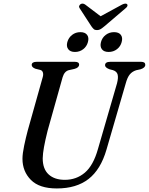

<svg xmlns="http://www.w3.org/2000/svg" viewBox="-20 -1048 838 1081"><path d="M531.5 -209 639 -579.5Q647 -611 642.2 -628.5Q637.5 -646 616 -653L596.5 -658Q571.5 -667.5 571.5 -680.5Q571.5 -700 601 -700H774.5Q798 -700 798 -683Q798 -666.5 771.5 -658L746.5 -652.5Q724.5 -645.5 710.8 -629Q697 -612.5 687.5 -577L579.5 -205.5Q547 -93.5 478.5 -40.2Q410 13 300 13Q201.5 13 154 -35Q106.5 -83 106.5 -154Q106.5 -183 116 -228Q125.5 -273 136 -312.5L220.5 -613.5Q225 -628 221.5 -639.8Q218 -651.5 206 -654.5L179.5 -661Q158.5 -669 158.5 -682.5Q159 -700 186.5 -700H401.5Q425.5 -700 425.5 -684Q425 -667 399 -660L367.5 -653Q342.5 -646.5 332.5 -613L248 -312Q234.5 -258 227.8 -220.8Q221 -183.5 220.5 -156.5Q220.5 -96.5 253.8 -66Q287 -35.5 345 -35.5Q410 -35.5 457.8 -76Q505.5 -116.5 531.5 -209ZM402 -755.5Q376 -755.5 364.2 -771Q352.5 -786.5 359 -811Q366 -836 386 -851.5Q406 -867 432.5 -867Q459 -867 470.5 -851.5Q482 -836 475 -811Q468.5 -786.5 448.5 -771Q428.5 -755.5 402 -755.5ZM591.5 -755.5Q565 -755.5 553.5 -771Q542 -786.5 548.5 -811Q555 -836 575.2 -851.5Q595.5 -867 622 -867Q649 -867 660.5 -851.5Q672 -836 665 -811Q658.5 -786.5 638.5 -771Q618.5 -755.5 591.5 -755.5ZM568 -900Q556 -890 546.8 -884.2Q537.5 -878.5 526 -878.5Q514 -878.5 507.8 -884.2Q501.5 -890 494.5 -900L428.5 -1001.5Q423.5 -1008.5 426 -1014.8Q428.5 -1021 433.5 -1024.5Q446 -1032 460 -1022L546.5 -956.5L667 -1022Q687.5 -1032 695.5 -1024.5Q699 -1021 697.5 -1014.8Q696 -1008.5 687 -1001.5Z"/></svg>

Font: Fraunces 9pt
Style: Italic
Weight: 400
Italic angle: -16°
Version: Version 1.000;[b76b70a41]